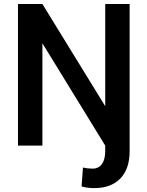

<svg xmlns="http://www.w3.org/2000/svg" viewBox="-20 -731 739 964"><path d="M70.3 -710.9H192.9L508.3 -197.8V-710.9H630.9V27.3Q630.9 117.2 584 165.3Q537.1 213.4 454.6 213.4Q437.5 213.4 422.1 211.7Q406.7 210 389.6 205.1L396.5 109.9Q406.2 112.8 419.9 114.3Q433.6 115.7 444.8 115.7Q475.1 115.7 491.7 92.8Q508.3 69.8 508.3 27.3V0L192.9 -513.7V0H70.3Z"/></svg>

Font: Vazirmatn RD UI Medium
Style: Regular
Weight: 500
Designer: Saber Rastikerdar
Foundry: Saber Rastikerdar
Version: Version 33.003